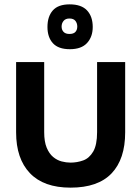

<svg xmlns="http://www.w3.org/2000/svg" viewBox="-20 -848 645 882"><path d="M304 14Q181 14 117.5 -52.5Q54 -119 54 -240V-563H183V-241Q183 -197 194.5 -169.5Q206 -142 224 -127Q242 -112 263 -106.5Q284 -101 304 -101Q334 -101 362 -111Q390 -121 408 -151.5Q426 -182 426 -241V-563H555V-240Q555 -117 492.5 -51.5Q430 14 304 14ZM301 -622Q248 -622 223 -649.5Q198 -677 198 -724Q198 -772 222.5 -800Q247 -828 300 -828Q354 -828 380 -800Q406 -772 406 -724Q406 -679 380 -650.5Q354 -622 301 -622ZM299 -692Q318 -692 326.5 -701.5Q335 -711 335 -726Q335 -741 326.5 -752Q318 -763 299 -763Q281 -763 272 -752Q263 -741 263 -726Q263 -711 272 -701.5Q281 -692 299 -692Z"/></svg>

Font: Darker Grotesque ExtraBold
Style: Regular
Weight: 800
Designer: Gabriel Lam
Foundry: TypeRant
Version: Version 1.000;gftools[0.9.28]